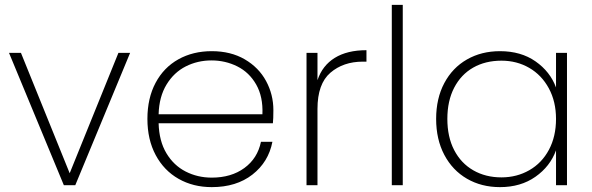

<svg xmlns="http://www.w3.org/2000/svg" viewBox="-20 -760 2429 788"><path d="M266 -49 466 -543H514L289 0H242L17 -543H66Z M1102 -308Q1102 -272 1100 -254H631Q633 -181 663 -131Q693 -81 742 -56Q791 -31 849 -31Q929 -31 983 -70.5Q1037 -110 1051 -178H1098Q1082 -95 1016 -43.5Q950 8 849 8Q773 8 713 -26Q653 -60 619 -123.5Q585 -187 585 -272Q585 -357 618.5 -420Q652 -483 712 -516.5Q772 -550 849 -550Q927 -550 984.5 -516.5Q1042 -483 1072 -427.5Q1102 -372 1102 -308ZM1057 -291Q1060 -363 1031.5 -413Q1003 -463 954 -487.5Q905 -512 848 -512Q791 -512 742.5 -487.5Q694 -463 663.5 -413Q633 -363 631 -291Z M1283 -431Q1303 -491 1354 -522.5Q1405 -554 1484 -554V-507H1469Q1389 -507 1336 -461.5Q1283 -416 1283 -313V0H1238V-543H1283Z M1633 -740V0H1588V-740Z M1770 -272Q1770 -356 1803.5 -419Q1837 -482 1896.5 -516Q1956 -550 2032 -550Q2118 -550 2178 -508Q2238 -466 2262 -401V-543H2307V0H2262V-143Q2238 -77 2177.5 -34.5Q2117 8 2032 8Q1956 8 1896.5 -26.5Q1837 -61 1803.5 -124.5Q1770 -188 1770 -272ZM2262 -272Q2262 -343 2232.5 -397.5Q2203 -452 2152 -481.5Q2101 -511 2038 -511Q1972 -511 1922 -482.5Q1872 -454 1844 -400Q1816 -346 1816 -272Q1816 -198 1844 -144Q1872 -90 1922.5 -61Q1973 -32 2038 -32Q2101 -32 2152.5 -61.5Q2204 -91 2233 -145.5Q2262 -200 2262 -272Z"/></svg>

Font: Fz Poppins ExtLt
Style: Regular
Weight: 200
Designer: Ninad Kale (Devanagari), Jonny Pinhorn (Latin)
Foundry: Indian Type Foundry
Version: Vit hóa bi Vntype.Com & FontZin.Com